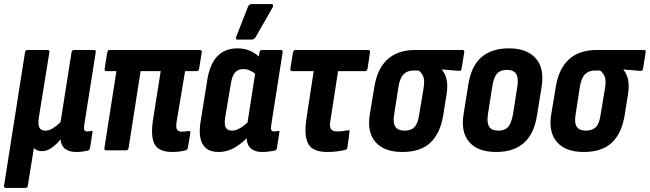

<svg xmlns="http://www.w3.org/2000/svg" viewBox="-34 -740 3199 945"><path d="M-5 185Q-16 185 -14 173L89 -482Q91 -494 102 -494H200Q211 -494 209 -482L157 -161Q152 -127 160 -112Q168 -97 189 -97Q208 -97 227 -109Q246 -121 264 -139L318 -482Q320 -494 331 -494H428Q440 -494 437 -482L381 -127Q378 -106 381.5 -99.5Q385 -93 396 -93Q401 -93 405.5 -94Q410 -95 415 -96Q423 -97 421 -87L409 -11Q408 -2 396 2Q382 5 368.5 6.5Q355 8 341 8Q307 8 287 -7Q267 -22 264 -53H263Q242 -27 219 -11.5Q196 4 172 4Q159 4 148.5 -0.5Q138 -5 133 -13L103 173Q102 185 90 185Z M812 8Q775 8 750.5 -6Q726 -20 718 -54.5Q710 -89 719 -150L757 -390H658L599 -12Q597 0 586 0H488Q478 0 480 -12L539 -390H490Q479 -390 481 -402L494 -482Q496 -494 506 -494H950Q961 -494 959 -482L946 -402Q944 -390 934 -390H877L835 -139Q831 -112 837.5 -102Q844 -92 861 -92Q869 -92 877 -93Q885 -94 894 -95Q904 -97 903 -86L891 -14Q889 -3 880 0Q865 4 847.5 6Q830 8 812 8Z M1041 8Q985 8 963 -31Q941 -70 954 -146L986 -345Q999 -426 1036.5 -464Q1074 -502 1135 -502Q1170 -502 1199 -489Q1228 -476 1249 -452L1234 -367Q1218 -382 1200 -391Q1182 -400 1165 -400Q1139 -400 1124 -384.5Q1109 -369 1103 -332L1074 -160Q1069 -128 1077 -112.5Q1085 -97 1108 -97Q1127 -97 1149.5 -110.5Q1172 -124 1199 -151L1202 -81Q1163 -39 1124.5 -15.5Q1086 8 1041 8ZM1258 8Q1214 8 1194.5 -16Q1175 -40 1182 -88L1185 -106L1182 -122L1227 -411L1237 -441L1243 -482Q1245 -494 1256 -494H1348Q1359 -494 1357 -482L1301 -125Q1298 -106 1301.5 -99.5Q1305 -93 1315 -93Q1321 -93 1326 -94Q1331 -95 1335 -96Q1343 -97 1341 -88L1329 -12Q1328 -1 1316 2Q1302 4 1287.5 6Q1273 8 1258 8ZM1135 -545Q1129 -545 1127.5 -549.5Q1126 -554 1129 -560L1187 -708Q1191 -715 1195.5 -717.5Q1200 -720 1207 -720H1301Q1309 -720 1310 -715Q1311 -710 1308 -704L1224 -557Q1217 -545 1202 -545Z M1575 8Q1533 8 1507.5 -7Q1482 -22 1473.5 -58Q1465 -94 1474 -155L1510 -390H1404Q1394 -390 1395 -402L1408 -482Q1411 -494 1420 -494H1778Q1789 -494 1787 -482L1775 -402Q1773 -390 1762 -390H1630L1592 -145Q1587 -116 1595 -104.5Q1603 -93 1626 -93Q1640 -93 1654.5 -95Q1669 -97 1679 -99Q1689 -100 1686 -89L1676 -15Q1674 -5 1665 -2Q1648 2 1625.5 5Q1603 8 1575 8Z M1946 8Q1857 8 1814.5 -40.5Q1772 -89 1786 -177L1809 -315Q1824 -404 1874.5 -449Q1925 -494 2010 -494H2242Q2253 -494 2251 -483L2238 -403Q2236 -390 2226 -391L2142 -398V-395Q2156 -381 2163.5 -351Q2171 -321 2164 -276L2147 -170Q2132 -82 2083.5 -37Q2035 8 1946 8ZM1957 -97Q1989 -97 2006 -114.5Q2023 -132 2029 -175L2051 -307Q2057 -345 2049 -364Q2041 -383 2026 -393H2001Q1971 -393 1952.5 -374.5Q1934 -356 1927 -312L1906 -176Q1899 -135 1912 -116Q1925 -97 1957 -97Z M2408 8Q2318 8 2275.5 -41Q2233 -90 2248 -180L2271 -324Q2285 -414 2335 -458Q2385 -502 2471 -502Q2559 -502 2602.5 -453.5Q2646 -405 2632 -314L2609 -172Q2595 -81 2544.5 -36.5Q2494 8 2408 8ZM2419 -97Q2451 -97 2467 -115.5Q2483 -134 2491 -178L2512 -312Q2519 -356 2506.5 -376Q2494 -396 2460 -396Q2429 -396 2412.5 -378Q2396 -360 2389 -315L2368 -181Q2361 -138 2373 -117.5Q2385 -97 2419 -97Z M2839 8Q2750 8 2707.5 -40.5Q2665 -89 2679 -177L2702 -315Q2717 -404 2767.5 -449Q2818 -494 2903 -494H3135Q3146 -494 3144 -483L3131 -403Q3129 -390 3119 -391L3035 -398V-395Q3049 -381 3056.5 -351Q3064 -321 3057 -276L3040 -170Q3025 -82 2976.5 -37Q2928 8 2839 8ZM2850 -97Q2882 -97 2899 -114.5Q2916 -132 2922 -175L2944 -307Q2950 -345 2942 -364Q2934 -383 2919 -393H2894Q2864 -393 2845.5 -374.5Q2827 -356 2820 -312L2799 -176Q2792 -135 2805 -116Q2818 -97 2850 -97Z"/></svg>

Font: Sofia Sans Condensed ExtraBold
Style: Italic
Weight: 800
Italic angle: -9°
Version: Version 4.100